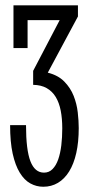

<svg xmlns="http://www.w3.org/2000/svg" viewBox="-20 -691 341 724"><path d="M160.2 -417Q199.2 -407.2 222.4 -383.5Q245.6 -359.9 257.6 -329.8Q269.5 -299.8 273.2 -267.3Q276.9 -234.9 276.9 -208Q276.9 -155.3 267.6 -114Q258.3 -72.8 240.7 -44.4Q223.1 -16.1 198.5 -1.5Q173.8 13.2 143.1 13.2Q117.2 13.2 94.5 0.7Q71.8 -11.7 54.7 -39.6Q37.6 -67.4 27.8 -111.6Q18.1 -155.8 18.1 -219.2H78.1Q78.1 -126 94.7 -83Q111.3 -40 146 -40Q165 -40 178.2 -53.5Q191.4 -66.9 199.5 -89.8Q207.5 -112.8 211.2 -143.1Q214.8 -173.3 214.8 -207Q214.8 -243.7 209 -273.7Q203.1 -303.7 190.2 -325.2Q177.2 -346.7 156.2 -358.6Q135.3 -370.6 105 -371.1V-423.8L205.1 -615.2H84V-509.8H30.8V-670.9H273.9V-628.9Z"/></svg>

Font: Stint Ultra Condensed
Style: Regular
Weight: 400
Width: 1
Designer: Astigmatic (AOETI)
Foundry: Astigmatic (AOETI)
Version: Version 1.000